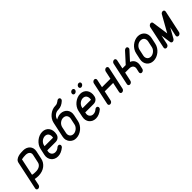

<svg xmlns="http://www.w3.org/2000/svg" viewBox="249 -2148 3685 3685"><g transform="rotate(-45 2092.0 -305.0)"><path d="M439 -362Q444 -388 437 -406.5Q430 -425 415.5 -437.5Q401 -450 380 -456Q359 -462 336 -462Q312 -462 281.5 -459.5Q251 -457 228 -451L155 -106Q161 -102 173 -100Q185 -98 199 -97Q213 -96 227.5 -95.5Q242 -95 255 -95Q282 -95 307 -101.5Q332 -108 351.5 -120.5Q371 -133 384.5 -151.5Q398 -170 403 -195ZM497 -195Q489 -156 467 -121Q445 -86 410.5 -59Q376 -32 329 -16.5Q282 -1 224 -1Q184 -1 134 -11L106 122Q102 142 85.5 155.5Q69 169 50 169Q30 169 19 156Q8 143 12 123L134 -451Q142 -489 169.5 -510.5Q197 -532 231.5 -542Q266 -552 302.5 -554Q339 -556 366 -556Q407 -556 441.5 -542Q476 -528 499.5 -502.5Q523 -477 532.5 -441.5Q542 -406 533 -362Z M713 -323H809H873H910H930H938H943Q949 -351 945.5 -375Q942 -399 931.5 -417Q921 -435 901.5 -445.5Q882 -456 856 -456Q831 -456 808.5 -447Q786 -438 767 -422.5Q748 -407 735 -386Q722 -365 717 -341ZM872 -132Q881 -140 891 -144Q901 -148 911 -148Q931 -148 941.5 -133.5Q952 -119 948 -101Q946 -94 942.5 -86Q939 -78 932 -72Q889 -36 845 -18Q801 0 759 0Q715 0 681 -16Q647 -32 624 -60.5Q601 -89 592.5 -127Q584 -165 593 -208L622 -341Q631 -384 655.5 -422Q680 -460 715 -488.5Q750 -517 791 -533.5Q832 -550 876 -550Q920 -550 954.5 -533Q989 -516 1011 -485.5Q1033 -455 1040 -413.5Q1047 -372 1037 -324Q1028 -280 996 -254.5Q964 -229 918 -229H693L688 -208Q684 -185 688.5 -164Q693 -143 705.5 -127.5Q718 -112 736.5 -103Q755 -94 779 -94Q812 -94 836.5 -107Q861 -120 872 -132Z M1411 -725Q1436 -726 1453 -733Q1472 -741 1486 -751.5Q1500 -762 1512.5 -770.5Q1525 -779 1541 -779Q1561 -779 1571.5 -764.5Q1582 -750 1578 -732Q1574 -715 1559 -702Q1522 -668 1482 -650Q1443 -632 1391 -631H1386Q1363 -631 1341 -623Q1319 -615 1299.5 -599.5Q1280 -584 1266.5 -563.5Q1253 -543 1247 -517L1246 -514Q1265 -525 1285 -533Q1327 -550 1370 -550Q1413 -550 1448 -533.5Q1483 -517 1505.5 -489Q1528 -461 1536 -422.5Q1544 -384 1534 -340L1507 -210Q1498 -167 1473.5 -128.5Q1449 -90 1414.5 -61.5Q1380 -33 1338 -16.5Q1296 0 1253 0Q1210 0 1187.5 -10.5Q1165 -21 1155 -28Q1134 -42 1115 -66Q1099 -86 1091 -116Q1088 -121 1086 -127Q1078 -165 1087 -208L1153 -517Q1162 -560 1186.5 -598Q1211 -636 1245.5 -664Q1280 -692 1321 -708.5Q1362 -725 1406 -725ZM1183 -210Q1178 -186 1182.5 -165Q1187 -144 1199 -128Q1211 -112 1230 -103Q1249 -94 1273 -94Q1296 -94 1318.5 -103Q1341 -112 1361 -128Q1381 -144 1395 -165Q1409 -186 1414 -210L1442 -341Q1447 -366 1442 -387.5Q1437 -409 1425 -424.5Q1413 -440 1393.5 -448Q1374 -456 1350 -456Q1327 -456 1305 -448Q1283 -440 1263.5 -424.5Q1244 -409 1230 -387.5Q1216 -366 1210 -340Z M1903 -132Q1911 -140 1921 -144Q1931 -148 1941 -148Q1961 -148 1971.5 -133.5Q1982 -119 1978 -101Q1976 -94 1972.5 -86Q1969 -78 1962 -72Q1919 -36 1875 -18Q1831 0 1789 0Q1745 0 1711 -16Q1677 -32 1654 -60.5Q1631 -89 1623 -127Q1615 -165 1624 -208L1652 -341Q1661 -384 1685.5 -422Q1710 -460 1745 -488.5Q1780 -517 1821 -533.5Q1862 -550 1906 -550Q1950 -550 1984.5 -533Q2019 -516 2041 -485.5Q2063 -455 2070.5 -413.5Q2078 -372 2067 -324Q2058 -280 2026 -254.5Q1994 -229 1948 -229H1723L1719 -208Q1714 -185 1718.5 -164Q1723 -143 1735.5 -127.5Q1748 -112 1766.5 -103Q1785 -94 1809 -94Q1842 -94 1866.5 -107Q1891 -120 1903 -132ZM1743 -323H1973Q1979 -351 1975.5 -375Q1972 -399 1961.5 -417Q1951 -435 1931.5 -445.5Q1912 -456 1886 -456Q1861 -456 1839 -447Q1817 -438 1797.5 -422.5Q1778 -407 1765 -386Q1752 -365 1747 -341ZM1797 -670Q1801 -690 1817.5 -703.5Q1834 -717 1854 -717Q1874 -717 1885 -703.5Q1896 -690 1892 -670Q1888 -651 1871 -637Q1854 -623 1834 -623Q1814 -623 1803.5 -637Q1793 -651 1797 -670ZM1974 -670Q1978 -690 1994.5 -703.5Q2011 -717 2031 -717Q2051 -717 2062 -703.5Q2073 -690 2069 -670Q2065 -651 2048 -637Q2031 -623 2011 -623Q1991 -623 1980.5 -637Q1970 -651 1974 -670Z M2235 -507Q2239 -526 2255.5 -540Q2272 -554 2291 -554Q2311 -554 2321.5 -540Q2332 -526 2328 -507L2293 -344H2522L2557 -507Q2561 -526 2577.5 -540Q2594 -554 2613 -554Q2633 -554 2643.5 -540Q2654 -526 2650 -507L2552 -47Q2548 -27 2531.5 -13.5Q2515 0 2495 0Q2476 0 2465.5 -13.5Q2455 -27 2459 -47L2502 -250H2273L2230 -47Q2226 -27 2209.5 -13.5Q2193 0 2173 0Q2154 0 2143.5 -13.5Q2133 -27 2137 -47Z M2766 -48Q2762 -27 2745.5 -13.5Q2729 0 2710 0Q2690 0 2679 -13.5Q2668 -27 2672 -48L2770 -505Q2774 -525 2791 -539Q2808 -553 2828 -553Q2847 -553 2857.5 -539Q2868 -525 2864 -505L2825 -322H2915L3107 -533Q3117 -543 3128.5 -548Q3140 -553 3152 -553Q3166 -553 3176 -544Q3184 -537 3187 -527Q3190 -517 3188 -505Q3185 -491 3173 -479L3016 -307Q3042 -297 3062.5 -280Q3083 -263 3094.5 -240Q3106 -217 3110 -189Q3114 -161 3108 -129L3090 -48Q3086 -27 3069.5 -13.5Q3053 0 3033 0Q3013 0 3002.5 -13.5Q2992 -27 2996 -48L3014 -129Q3018 -152 3012.5 -170.5Q3007 -189 2994.5 -201.5Q2982 -214 2963 -221Q2944 -228 2922 -228H2805Z M3216 -340Q3225 -384 3249.5 -422.5Q3274 -461 3308.5 -489Q3343 -517 3384.5 -533.5Q3426 -550 3469 -550Q3512 -550 3547 -533.5Q3582 -517 3604.5 -489Q3627 -461 3635 -422.5Q3643 -384 3634 -340L3606 -210Q3597 -167 3572.5 -128.5Q3548 -90 3513.5 -61.5Q3479 -33 3437 -16.5Q3395 0 3352 0Q3309 0 3274.5 -16.5Q3240 -33 3217.5 -61.5Q3195 -90 3187 -128.5Q3179 -167 3188 -210ZM3282 -210Q3277 -186 3281.5 -165Q3286 -144 3298 -128Q3310 -112 3329 -103Q3348 -94 3372 -94Q3395 -94 3417.5 -103Q3440 -112 3460 -128Q3480 -144 3494 -165Q3508 -186 3513 -210L3541 -341Q3546 -366 3541 -387.5Q3536 -409 3524 -424.5Q3512 -440 3492.5 -448Q3473 -456 3449 -456Q3426 -456 3404 -448Q3382 -440 3362.5 -424.5Q3343 -409 3329 -387.5Q3315 -366 3310 -340Z M3763 -504Q3767 -522 3784.5 -537.5Q3802 -553 3822 -553Q3837 -553 3847.5 -544.5Q3858 -536 3860 -522L3908 -188L4095 -521Q4103 -536 4117 -544Q4131 -552 4146 -552Q4169 -552 4177.5 -538Q4186 -524 4184 -508L4183 -501L4086 -47Q4082 -27 4065.5 -13.5Q4049 0 4029 0Q4010 0 3999 -13.5Q3988 -27 3992 -47L4031 -229L3920 -32Q3912 -17 3897 -8.5Q3882 0 3868 0Q3854 0 3843.5 -9Q3833 -18 3831 -31L3801 -237L3760 -47Q3756 -27 3739.5 -13.5Q3723 0 3703 0Q3684 0 3673 -13.5Q3662 -27 3666 -47Z"/></g></svg>

Font: VDS
Style: Italic
Weight: 400
Designer: artmaker
Foundry: artmaker
Version: Version 1.000 2009 initial release